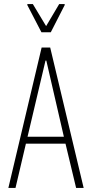

<svg xmlns="http://www.w3.org/2000/svg" viewBox="-20 -921 451 941"><path d="M21 0 184 -688H226L390 0H353L301 -217H107L56 0ZM115 -251H293L207 -624H203ZM183 -763 114 -896V-901H141L206 -793L270 -901H297V-896L229 -763Z"/></svg>

Font: Saira ExtraCondensed Thin
Style: Regular
Weight: 250
Width: 2
Designer: Hector Gatti with collaboration of the Omnibus-Type team
Foundry: Omnibus-Type
Version: Version 1.101